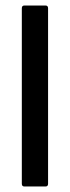

<svg xmlns="http://www.w3.org/2000/svg" viewBox="-20 -675 253 695"><path d="M68 0Q59 0 59 -10V-645Q59 -655 68 -655H145Q154 -655 154 -645V-10Q154 0 145 0Z"/></svg>

Font: Sofia Sans Condensed SemiBold
Style: Regular
Weight: 600
Designer: Botio Nikoltchev, Ani Petrova
Foundry: lettersoup
Version: Version 4.101